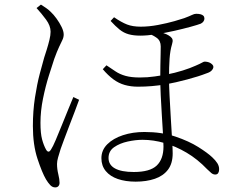

<svg xmlns="http://www.w3.org/2000/svg" viewBox="-20 -779 1040 835"><path d="M570 11Q526 11 492.5 -0.5Q459 -12 440 -35Q421 -58 421 -91Q421 -126 446.5 -151.5Q472 -177 514.5 -191Q557 -205 608 -205Q684 -205 743 -185Q802 -165 842.5 -139.5Q883 -114 903 -95Q917 -82 925 -69.5Q933 -57 933 -43Q933 -33 929 -26.5Q925 -20 916 -20Q907 -20 899 -26.5Q891 -33 881 -43Q839 -87 791.5 -115Q744 -143 695.5 -157Q647 -171 600 -171Q570 -171 535.5 -163.5Q501 -156 476.5 -139Q452 -122 452 -92Q452 -62 480 -46.5Q508 -31 562 -31Q632 -31 661.5 -59Q691 -87 691 -142Q691 -158 689 -194Q687 -230 684 -275Q681 -320 679 -364.5Q677 -409 677 -442Q677 -468 677.5 -494Q678 -520 678.5 -542Q679 -564 679 -577Q679 -602 661.5 -614.5Q644 -627 629 -631L658 -644Q673 -641 684 -637.5Q695 -634 704 -630Q713 -626 722 -619Q729 -613 730.5 -606Q732 -599 728 -586Q720 -560 717.5 -524Q715 -488 715 -441Q715 -408 717.5 -360.5Q720 -313 723 -262.5Q726 -212 728.5 -171.5Q731 -131 731 -112Q731 -68 710.5 -41Q690 -14 653.5 -1.5Q617 11 570 11ZM220 36Q208 36 198.5 26Q189 16 180 1Q163 -28 143 -88.5Q123 -149 123 -231Q123 -296 132 -354.5Q141 -413 153 -458.5Q165 -504 172 -528Q177 -543 183.5 -564Q190 -585 195 -605.5Q200 -626 200 -641Q200 -667 180.5 -693.5Q161 -720 139 -744L158 -759Q169 -752 180 -744.5Q191 -737 200 -728Q213 -716 226 -698Q239 -680 248 -661.5Q257 -643 257 -629Q257 -617 251.5 -605.5Q246 -594 237 -575Q228 -556 216 -523Q207 -496 192.5 -450Q178 -404 167 -350Q156 -296 156 -245Q156 -199 163 -173Q170 -147 180 -129Q185 -120 190.5 -119.5Q196 -119 202 -129Q210 -141 222.5 -170.5Q235 -200 249.5 -236Q264 -272 277.5 -305Q291 -338 299 -357L324 -345Q317 -325 305.5 -295Q294 -265 281.5 -232.5Q269 -200 259 -173Q249 -146 244 -132Q237 -110 232.5 -94Q228 -78 228 -66Q228 -44 233.5 -21.5Q239 1 239 16Q239 25 234 30.5Q229 36 220 36ZM580 -402Q549 -402 522.5 -409.5Q496 -417 473 -434Q450 -451 427 -478L443 -495Q464 -481 482.5 -468.5Q501 -456 526 -449Q551 -442 588 -442Q622 -442 652.5 -446.5Q683 -451 701 -454Q742 -462 775 -472.5Q808 -483 830 -493Q851 -502 858.5 -506.5Q866 -511 870 -511Q876 -511 883 -509.5Q890 -508 895.5 -504.5Q901 -501 904.5 -497Q908 -493 908 -488Q908 -481 901 -473Q894 -465 878 -460Q845 -447 794.5 -433.5Q744 -420 700 -412Q669 -407 640 -404.5Q611 -402 580 -402ZM590 -624Q561 -624 539.5 -630Q518 -636 500 -650.5Q482 -665 461 -688L476 -704Q508 -682 532.5 -672.5Q557 -663 592 -663Q628 -663 667.5 -670.5Q707 -678 738.5 -687Q770 -696 781 -700Q805 -709 815 -714Q825 -719 833 -719Q844 -719 852 -717Q860 -715 864.5 -710.5Q869 -706 869 -698Q869 -692 865 -686Q861 -680 853 -676Q840 -671 809 -662.5Q778 -654 738.5 -645Q699 -636 659.5 -630Q620 -624 590 -624Z"/></svg>

Font: Noto Serif JP ExtraLight ExtraLight
Style: Regular
Weight: 250
Version: Version 2.003-H1;hotconv 1.1.1;makeotfexe 2.6.0